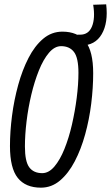

<svg xmlns="http://www.w3.org/2000/svg" viewBox="-20 -856 512 886"><path d="M169 10Q98 10 62 -35Q26 -80 26 -182Q26 -249 35.5 -322Q45 -395 64 -464Q83 -533 111.5 -588.5Q140 -644 179 -677Q218 -710 268 -710Q338 -710 374 -665Q410 -620 410 -518Q410 -451 401 -378Q392 -305 373 -236Q354 -167 325 -111.5Q296 -56 257 -23Q218 10 169 10ZM175 -57Q205 -57 231 -87.5Q257 -118 277.5 -169Q298 -220 312 -281Q326 -342 334 -404.5Q342 -467 342 -520Q342 -589 321.5 -616Q301 -643 262 -643Q232 -643 206 -612.5Q180 -582 159.5 -531Q139 -480 124.5 -419Q110 -358 102.5 -295.5Q95 -233 95 -180Q95 -111 115 -84Q135 -57 175 -57ZM340 -646 337 -696H350Q389 -696 404.5 -734Q420 -772 410 -834L470 -836Q480 -751 449.5 -698.5Q419 -646 354 -646Z"/></svg>

Font: Georama Condensed
Style: Italic
Weight: 400
Width: 3
Italic angle: -9°
Designer: Jean-Baptiste Levee
Foundry: Production Type
Version: Version 1.000